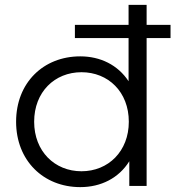

<svg xmlns="http://www.w3.org/2000/svg" viewBox="-20 -762 719 787"><path d="M314 -60C204 -60 120 -142 120 -263C120 -385 204 -466 314 -466C424 -466 508 -385 508 -263C508 -142 424 -60 314 -60ZM679 -660H581V-742H507V-660H287V-606H507V-429C463 -496 391 -531 309 -531C158 -531 46 -423 46 -263C46 -104 158 5 309 5C394 5 467 -32 510 -101V0H581V-606H679Z"/></svg>

Font: Montserrat-Alt1
Style: Regular
Weight: 400
Designer: Differentunic
Foundry: Differentunic
Version: Version 7.222